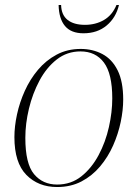

<svg xmlns="http://www.w3.org/2000/svg" viewBox="-20 -743 554 773"><path d="M210 10Q134 10 86 -39Q38 -88 38 -191Q38 -234 48.5 -282.5Q59 -331 80 -377.5Q101 -424 133 -462Q165 -500 208 -523Q251 -546 305 -546Q353 -546 392 -525.5Q431 -505 453.5 -460Q476 -415 476 -342Q476 -300 466 -252Q456 -204 435.5 -157.5Q415 -111 383 -73Q351 -35 308 -12.5Q265 10 210 10ZM210 0Q266 0 307.5 -33Q349 -66 377 -118.5Q405 -171 418.5 -231.5Q432 -292 432 -347Q432 -446 398.5 -491Q365 -536 304 -536Q250 -536 208.5 -503.5Q167 -471 139 -418.5Q111 -366 96.5 -305.5Q82 -245 82 -188Q82 -84 117 -42Q152 0 210 0ZM316 -609Q266 -609 241.5 -638.5Q217 -668 216 -723H226Q227 -683 252 -663Q277 -643 322 -643Q365 -643 398.5 -662.5Q432 -682 449 -723H459Q447 -672 409.5 -640.5Q372 -609 316 -609Z"/></svg>

Font: Noto Serif Display ExtraLight
Style: Italic
Weight: 200
Italic angle: -12°
Designer: Monotype Design Team
Foundry: Monotype Imaging Inc.
Version: Version 2.009